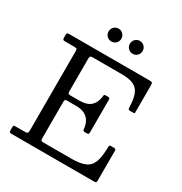

<svg xmlns="http://www.w3.org/2000/svg" viewBox="-212 -1096 1182 1249"><g transform="rotate(30 379.0 -471.0)"><path d="M123 -695Q138.5 -695 143 -692.2Q147.5 -689.5 147.5 -674V-83Q147.5 -64.5 143.2 -59.8Q139 -55 120.5 -55H55.5Q45.5 -55 41.5 -53Q37.5 -51 37.5 -41V-18Q37.5 -6 42 -3Q46.5 0 57.5 0H676.5Q686.5 0 689.5 -3.2Q692.5 -6.5 692.5 -17V-240Q692.5 -250 687.8 -252.5Q683 -255 673.5 -255H654.5Q648 -255 645.2 -252Q642.5 -249 642.5 -239Q641.5 -167 626.5 -127Q611.5 -87 575 -71Q538.5 -55 472.5 -55H264.5Q250 -55 246.2 -59Q242.5 -63 242.5 -77V-346Q242.5 -359.5 245.5 -363.8Q248.5 -368 261.5 -368H327.5Q367.5 -368 392.8 -354.5Q418 -341 431 -317.8Q444 -294.5 446.5 -265Q447.5 -253.5 451.5 -250.8Q455.5 -248 460 -248H476.5Q487.5 -248 490 -252Q492.5 -256 492.5 -268V-508Q492.5 -516.5 489 -519.8Q485.5 -523 477 -523H460.5Q453 -523 450.5 -520Q448 -517 447 -507Q443.5 -463 415.5 -435.5Q387.5 -408 327.5 -408H259.5Q247.5 -408 245 -413.5Q242.5 -419 242.5 -430V-673Q242.5 -687.5 246.8 -691.2Q251 -695 264.5 -695H482.5Q538.5 -695 570.5 -680.2Q602.5 -665.5 616.8 -630.2Q631 -595 632.5 -534Q633 -524.5 635.2 -519.8Q637.5 -515 648.5 -515H668.5Q681.5 -515 682 -519Q682.5 -523 682.5 -535V-726Q682.5 -743.5 677.8 -746.8Q673 -750 655.5 -750H54.5Q43.5 -750 40.5 -746.2Q37.5 -742.5 37.5 -731V-716Q37.5 -704.5 40.2 -699.8Q43 -695 55.5 -695ZM476.5 -845Q496.5 -845 510.5 -859Q524.5 -873 524.5 -893Q524.5 -913 510.5 -927.2Q496.5 -941.5 476.5 -941.5Q456.5 -941.5 442.5 -927.2Q428.5 -913 428.5 -893Q428.5 -873 442.5 -859Q456.5 -845 476.5 -845ZM316.5 -845Q336.5 -845 350.5 -859Q364.5 -873 364.5 -893Q364.5 -913 350.5 -927.2Q336.5 -941.5 316.5 -941.5Q296.5 -941.5 282.5 -927.2Q268.5 -913 268.5 -893Q268.5 -873 282.5 -859Q296.5 -845 316.5 -845Z"/></g></svg>

Font: Besley
Style: Regular
Weight: 400
Designer: Owen Earl
Foundry: indestructible type*
Version: Version 4.000